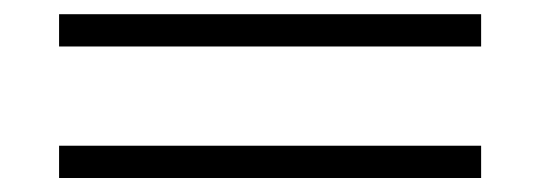

<svg xmlns="http://www.w3.org/2000/svg" viewBox="-20 -402 767 273"><path d="M64 -381.8H664.1V-335.9H64ZM64 -194.8H664.1V-148.9H64Z"/></svg>

Font: Oakes Grotesk
Style: Light Italic
Weight: 300
Designer: Samuel Oakes
Foundry: Samuel Oakes
Version: Version 1.0 | wf-rip DC20170320